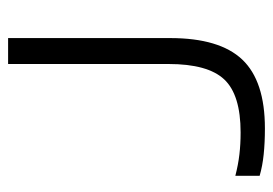

<svg xmlns="http://www.w3.org/2000/svg" viewBox="-120 -547 674 474"><g transform="rotate(-90 217.0 -310.0)"><path d="M296 -231V-627H360V-227Q360 -105 307 -49Q254 7 137 7Q102 7 73 4Q44 1 20 -6V-66Q47 -59 72.5 -56Q98 -53 127 -53Q220 -53 258 -93.5Q296 -134 296 -231Z"/></g></svg>

Font: Blinker Light
Style: Regular
Weight: 300
Designer: Juergen Huber
Foundry: supertype
Version: Version 1.017;hotconv 1.0.117;makeotfexe 2.5.65602